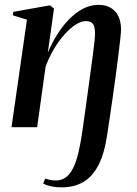

<svg xmlns="http://www.w3.org/2000/svg" viewBox="-20 -536 576 809"><path d="M239 253.5Q215.5 253.5 195.2 249Q175 244.5 162 237.5L170.5 216.5Q179 219.5 190.8 222Q202.5 224.5 214 224.5Q239 224.5 257 211.5Q275 198.5 288 172.5Q301 146.5 310.5 106.8Q320 67 327.5 13Q334.5 -35.5 341 -82.2Q347.5 -129 353.2 -171.5Q359 -214 364 -250.8Q369 -287.5 372.8 -316.5Q376.5 -345.5 378.5 -365Q380.5 -384.5 380.5 -392.5Q380.5 -411 377.2 -423Q374 -435 365.5 -441Q357 -447 341.5 -447Q321.5 -447 298 -431.8Q274.5 -416.5 250.8 -389.8Q227 -363 206.5 -328.2Q186 -293.5 172 -254.5L136.5 0H28.5L93.5 -453L34 -471.5L36 -486L190 -513.5L207.5 -500L181.5 -314Q198 -353.5 220.5 -389.8Q243 -426 270.5 -454.2Q298 -482.5 329.2 -499Q360.5 -515.5 395 -515.5Q427 -515.5 448 -502.2Q469 -489 479.5 -466Q490 -443 490 -412Q490 -401 487 -373Q484 -345 479 -305.2Q474 -265.5 468 -220Q462 -174.5 455.2 -128Q448.5 -81.5 442.5 -40Q436.5 1.5 431.5 32.5Q420 111 394.8 159.8Q369.5 208.5 330.8 231Q292 253.5 239 253.5Z"/></svg>

Font: Merriweather 144pt Medium
Style: Italic
Weight: 500
Italic angle: -7.8°
Version: Version 2.101